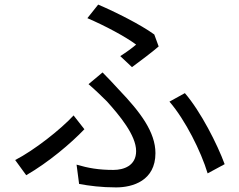

<svg xmlns="http://www.w3.org/2000/svg" viewBox="-20 -791 1040 835"><path d="M503 -547 554 -499C591 -526 646 -568 670 -589L651 -641C592 -684 482 -739 407 -771L360 -712C435 -680 527 -631 572 -597C557 -584 530 -564 503 -547ZM313 -75 324 9C368 17 421 24 485 24C557 24 656 -5 656 -125C656 -216 591 -303 498 -400C475 -425 450 -452 426 -476L365 -425C393 -401 422 -373 445 -350C499 -290 572 -203 572 -134C572 -70 518 -52 473 -52C409 -52 364 -60 313 -75ZM883 -37 957 -77C925 -164 853 -306 784 -386L717 -349C786 -269 854 -133 883 -37ZM347 -229 300 -289C244 -228 128 -137 46 -95L94 -29C191 -85 289 -168 347 -229Z"/></svg>

Font: Spoqa Han Sans Neo
Style: Regular
Weight: 400
Designer: [Spoqa Han Sans Neo] Dong-huui Kim ___ Younghwa Kang ___ Yujin Lee ___ [Noto Sans] Ryoko NISHIZUKA ____ (kana & ideograp
Foundry: Spoqa (http://www.spoqa-han-sans.com)
Version: Version 1.100;hotconv 1.0.109;makeotfexe 2.5.65596